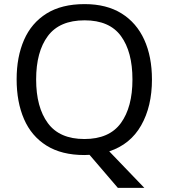

<svg xmlns="http://www.w3.org/2000/svg" viewBox="-20 -745 821 935"><path d="M720 -358Q720 -227 667.5 -134.5Q615 -42 512 -8L683 170H554L416 9Q410 9 403.5 9.5Q397 10 391 10Q280 10 206.5 -36Q133 -82 97 -165Q61 -248 61 -359Q61 -468 97 -550.5Q133 -633 206.5 -679Q280 -725 392 -725Q499 -725 572 -679.5Q645 -634 682.5 -551.5Q720 -469 720 -358ZM156 -358Q156 -223 213 -145.5Q270 -68 391 -68Q512 -68 568.5 -145.5Q625 -223 625 -358Q625 -493 569 -569.5Q513 -646 392 -646Q270 -646 213 -569.5Q156 -493 156 -358Z"/></svg>

Font: BC Sans
Style: Regular
Weight: 400
Designer: Monotype Design Team
Province of B.C.
Foundry: Monotype Imaging Inc.
Version: Version 2.000;GOOG;noto-source:20170915:90ef993387c0